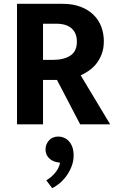

<svg xmlns="http://www.w3.org/2000/svg" viewBox="-20 -650 611 1004"><path d="M69 -630H308Q361 -630 401.5 -614.5Q442 -599 469 -572.5Q496 -546 509.5 -510.5Q523 -475 523 -434Q523 -396 511.5 -366.5Q500 -337 482.5 -315.5Q465 -294 443.5 -279.5Q422 -265 402 -256L556 0H399L278 -232H205V0H69ZM205 -337H259Q313 -337 347.5 -359Q382 -381 382 -432Q382 -477 354.5 -501.5Q327 -526 274 -526H205ZM277 198Q252 193 235 175.5Q218 158 218 131Q218 105 236 84.5Q254 64 286 64Q299 64 313 69.5Q327 75 338.5 86.5Q350 98 357.5 117Q365 136 365 163Q365 191 355.5 217Q346 243 330.5 265.5Q315 288 295 305.5Q275 323 253 334L222 293Q248 278 268.5 253.5Q289 229 294 201Z"/></svg>

Font: Mukta Mahee
Style: Bold
Weight: 700
Designer: Shuchita Grover, Noopur Datye, Girish Dalvi, Yashodeep Gholap
Foundry: Ek Type
Version: Version 2.538;PS 1.000;hotconv 16.6.51;makeotf.lib2.5.65220;